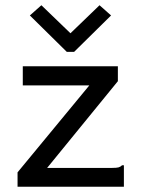

<svg xmlns="http://www.w3.org/2000/svg" viewBox="-20 -713 540 733"><path d="M47 -55 321 -387H67V-460H430V-403L160 -72H409Q425 -72 432.5 -74Q440 -76 446 -82H453V0H47ZM138 -693 249 -586 360 -693 404 -654 263 -515H235L94 -654Z"/></svg>

Font: Inconsolata Medium
Style: Regular
Weight: 500
Monospace: yes
Designer: Raph Levien, Cyreal, Brenton Simpson
Foundry: Raph Levien, Cyreal, Google
Version: Version 3.001; ttfautohint (v1.8.2.53-6de2)